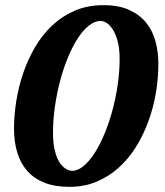

<svg xmlns="http://www.w3.org/2000/svg" viewBox="-20 -707 638 743"><path d="M442.9 -478Q442.9 -520 435.1 -548.3Q427.2 -576.7 415.8 -594Q404.3 -611.3 391.8 -618.7Q379.4 -626 370.1 -626Q346.2 -626 323 -607.2Q299.8 -588.4 279.3 -556.2Q258.8 -523.9 241.5 -481.2Q224.1 -438.5 211.7 -390.4Q199.2 -342.3 192.1 -291.7Q185.1 -241.2 185.1 -193.8Q185.1 -159.2 189.9 -134.8Q194.8 -110.4 202.1 -94Q209.5 -77.6 218.3 -67.9Q227.1 -58.1 235.4 -53.2Q243.7 -48.3 250 -47.1Q256.3 -45.9 258.8 -45.9Q281.2 -45.9 303.7 -64.7Q326.2 -83.5 346.7 -115.5Q367.2 -147.5 384.8 -190.2Q402.3 -232.9 415.3 -280.8Q428.2 -328.6 435.5 -379.4Q442.9 -430.2 442.9 -478ZM592.8 -460Q592.8 -403.3 583 -346.2Q573.2 -289.1 553.7 -236.1Q534.2 -183.1 505.4 -137.2Q476.6 -91.3 438.2 -57.1Q399.9 -22.9 352.5 -3.4Q305.2 16.1 249 16.1Q192.4 16.1 151.9 0Q111.3 -16.1 85.2 -45.9Q59.1 -75.7 46.6 -117.4Q34.2 -159.2 34.2 -210Q34.2 -260.7 43 -315.9Q51.8 -371.1 69.8 -424.1Q87.9 -477.1 115.7 -524.7Q143.6 -572.3 181.9 -608.4Q220.2 -644.5 269.5 -665.8Q318.8 -687 379.9 -687Q439.5 -687 480.2 -668.5Q521 -649.9 545.9 -618.9Q570.8 -587.9 581.8 -546.6Q592.8 -505.4 592.8 -460Z"/></svg>

Font: Charis SIL Phon
Style: Bold Italic
Weight: 700
Italic angle: -11°
Foundry: SIL International
Version: Version 5.000